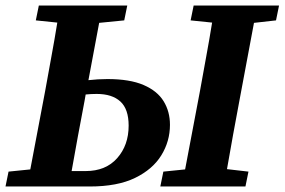

<svg xmlns="http://www.w3.org/2000/svg" viewBox="-22 -677 1033 697"><path d="M285 -311Q273 -247 261 -183.5Q249 -120 238 -56H289Q362 -56 403.5 -103Q445 -150 445 -221Q445 -281 415 -308.5Q385 -336 329 -336Q319 -336 309 -335.5Q299 -335 289 -334ZM-2 0 9 -54 88 -62 142 -347Q153 -409 164.5 -471Q176 -533 186 -595L108 -603L119 -657H440L429 -603L338 -594L299 -386Q316 -388 333.5 -389Q351 -390 368 -390Q449 -390 499 -368.5Q549 -347 572 -309.5Q595 -272 595 -224Q595 -164 563.5 -113Q532 -62 468 -31Q404 0 304 0ZM670 -603 681 -657H991L980 -603L900 -594L847 -311Q835 -249 824 -187Q813 -125 802 -63L880 -54L869 0H560L571 -54L650 -62L704 -347Q715 -409 726.5 -471Q738 -533 748 -595Z"/></svg>

Font: Source Serif Pro
Style: Bold Italic
Weight: 700
Italic angle: -12°
Designer: Frank Grießhammer
Foundry: Adobe Systems Incorporated
Version: Version 3.001;hotconv 1.0.111;makeotfexe 2.5.65597